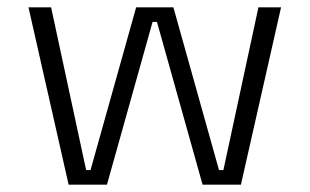

<svg xmlns="http://www.w3.org/2000/svg" viewBox="-20 -506 848 526"><path d="M273 0H168L58 -486H120L216 -40H228L353 -486H455L580 -40H592L688 -486H750L640 0H535L410 -446H398Z"/></svg>

Font: Space Grotesk Variable Light
Style: Regular
Weight: 300
Designer: Florian Karsten
Foundry: Florian Karsten
Version: Version 2.000